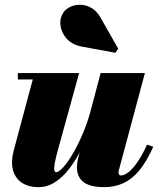

<svg xmlns="http://www.w3.org/2000/svg" viewBox="-20 -761 652 791"><path d="M138.5 10Q96.5 10 69.2 -8.8Q42 -27.5 33.2 -61.2Q24.5 -95 36.5 -141L115 -433.5H53.5V-460H306L219.5 -146.5Q208.5 -107 205.2 -86.8Q202 -66.5 204 -59Q206 -51.5 211.5 -51.5Q222 -51.5 240.5 -71.8Q259 -92 280.8 -129Q302.5 -166 323.5 -216.2Q344.5 -266.5 359.5 -327H380Q368 -281 351.2 -233.5Q334.5 -186 312.8 -142.5Q291 -99 264.2 -64.5Q237.5 -30 206 -10Q174.5 10 138.5 10ZM409.5 10Q351.5 10 324.2 -10.8Q297 -31.5 297 -72Q297 -81.5 298.5 -91.5Q300 -101.5 302 -110L394.5 -460H577L472 -68.5Q470.5 -64 469.5 -59.2Q468.5 -54.5 468.5 -50.5Q468.5 -38 479 -38Q489.5 -38 505.2 -48.5Q521 -59 541.5 -86.5Q562 -114 586 -165L611.5 -156.5Q585 -97 555 -60.2Q525 -23.5 489 -6.8Q453 10 409.5 10ZM455.5 -543.5 317 -569Q277.5 -576.5 255.2 -601.2Q233 -626 229.2 -656.2Q225.5 -686.5 242 -710.5Q252 -725 271 -733.5Q290 -742 312.8 -741.2Q335.5 -740.5 357.2 -728Q379 -715.5 394.5 -688L467 -560.5Z"/></svg>

Font: Bodoni Moda 9pt Black
Style: Italic
Weight: 900
Italic angle: -13°
Designer: Owen Earl
Foundry: indestructible type
Version: Version 2.004